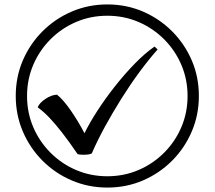

<svg xmlns="http://www.w3.org/2000/svg" viewBox="-20 -782 968 866"><path d="M355 -84Q338 -84 330 -87Q289 -147 258 -186.5Q227 -226 201.5 -252.5Q176 -279 150 -298Q158 -318 185 -336Q212 -354 237 -355Q265 -333 299 -284Q333 -235 361 -181Q384 -228 420 -283.5Q456 -339 499.5 -394Q543 -449 589 -496Q635 -543 677 -572L691 -559Q651 -514 609 -457Q567 -400 527.5 -337Q488 -274 453.5 -211Q419 -148 394 -90Q384 -84 355 -84ZM464 64Q379 64 304 32Q229 0 172 -57Q115 -114 83 -189Q51 -264 51 -349Q51 -435 83 -509.5Q115 -584 172 -641Q229 -698 304 -730Q379 -762 464 -762Q550 -762 624.5 -730Q699 -698 756 -641Q813 -584 845 -509.5Q877 -435 877 -349Q877 -264 845 -189Q813 -114 756 -57Q699 0 624.5 32Q550 64 464 64ZM464 13Q539 13 604.5 -15Q670 -43 720 -93Q770 -143 798 -208.5Q826 -274 826 -349Q826 -424 798 -489.5Q770 -555 720 -605Q670 -655 604.5 -683Q539 -711 464 -711Q389 -711 323.5 -683Q258 -655 208 -605Q158 -555 130 -489.5Q102 -424 102 -349Q102 -274 130 -208.5Q158 -143 208 -93Q258 -43 323.5 -15Q389 13 464 13Z"/></svg>

Font: loriya25
Style: Book
Weight: 400
Designer: Jelle Bosma - Monotype Design Team
Foundry: Monotype Imaging Inc.
Version: Version 2.003